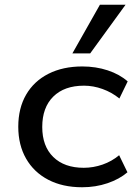

<svg xmlns="http://www.w3.org/2000/svg" viewBox="-20 -780 580 809"><path d="M326 9Q244 9 183.5 -22.5Q123 -54 90 -111.5Q57 -169 57 -246Q57 -324 90 -381Q123 -438 184 -469Q245 -500 327 -500Q384 -500 434 -483.5Q484 -467 518 -437L483 -365Q451 -391 412 -405Q373 -419 334 -419Q251 -419 204.5 -373Q158 -327 158 -245Q158 -164 204.5 -118.5Q251 -73 333 -73Q373 -73 412 -86.5Q451 -100 482 -126L517 -54Q483 -25 433 -8Q383 9 326 9ZM285 -555 401 -760H509L360 -555Z"/></svg>

Font: Nunito Sans 10pt SemiExpanded Medium
Style: Regular
Weight: 500
Width: 6
Designer: Vernon Adams
Foundry: Vernon Adams
Version: Version 3.101;gftools[0.9.27]